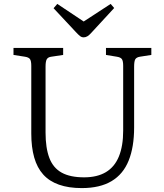

<svg xmlns="http://www.w3.org/2000/svg" viewBox="-20 -948 841 982"><path d="M398 14Q331 14 281.5 -3.5Q232 -21 201 -55.5Q170 -90 155 -142.5Q140 -195 140 -265V-611Q140 -636 133.5 -645.5Q127 -655 107 -658L49 -667V-703H303V-667L243 -658Q226 -656 219.5 -645.5Q213 -635 213 -607V-270Q213 -191 232.5 -140Q252 -89 295.5 -65Q339 -41 410 -41Q477 -41 521.5 -67.5Q566 -94 588 -147.5Q610 -201 610 -280V-611Q610 -636 603.5 -645.5Q597 -655 577 -658L522 -667V-703H754V-667L696 -658Q678 -655 672 -645Q666 -635 666 -607V-296Q666 -196 638 -126.5Q610 -57 550.5 -21.5Q491 14 398 14ZM408 -757Q398 -757 390 -763Q382 -769 368 -784L254 -906L273 -928L408 -838L546 -928L564 -907L445 -778Q436 -768 427 -762.5Q418 -757 408 -757Z"/></svg>

Font: Literata 18pt Light
Style: Regular
Weight: 300
Designer: Latin by Veronika Burian and Jose Scaglione. Greek by Irene Vlachou. Cyrillic by Vera Evstafieva.
Foundry: TypeTogether
Version: Version 3.103;gftools[0.9.29]